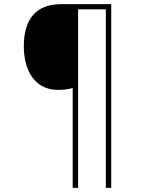

<svg xmlns="http://www.w3.org/2000/svg" viewBox="-20 -780 695 927"><path d="M517 127V-760H275C152 -760 95 -685 95 -557C95 -438 149 -346 260 -346C289 -346 309 -349 331 -355V127H357V-735H491V127Z"/></svg>

Font: Noto Sans Sinhala Thin
Style: Regular
Weight: 100
Designer: Jelle Bosma - Monotype Design Team
Foundry: Monotype Imaging Inc.
Version: Version 2.006